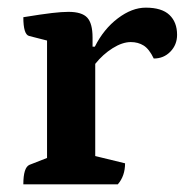

<svg xmlns="http://www.w3.org/2000/svg" viewBox="-20 -482 483 502"><path d="M41 0Q41 -44 57 -51L103 -69V-376L56 -388Q41 -392 41 -437Q90 -445 116 -448Q142 -451 159 -451Q194 -451 208 -436Q222 -421 222 -384V-360H228Q251 -406 288 -434Q325 -462 361 -462Q403 -462 423 -443Q443 -424 443 -391Q443 -365 425.5 -347Q408 -329 382 -329Q370 -354 355.5 -363Q341 -372 322 -372Q300 -372 274.5 -356Q249 -340 229 -315V-74L307 -55Q307 -22 288 0Z"/></svg>

Font: Petrona
Style: Bold
Weight: 700
Designer: Ringo R. Seeber
Foundry: Ringo R. Seeber
Version: Version 2.001; ttfautohint (v1.8.3)